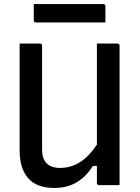

<svg xmlns="http://www.w3.org/2000/svg" viewBox="-20 -915 690 949"><path d="M248 14Q161 14 119 -34.5Q77 -83 77 -171V-700H177Q188 -700 188 -689V-177Q188 -85 277 -85Q327 -85 371.5 -111Q416 -137 459 -200V-700H560Q571 -700 571 -689V0H470Q459 0 459 -11V-95H439Q407 -43 360 -14.5Q313 14 248 14ZM147 -895H490Q501 -895 501 -884V-804H158Q147 -804 147 -815Z"/></svg>

Font: Recursive Sn Lnr St Med
Style: Regular
Weight: 500
Version: Version 1.085;hotconv 1.1.0;makeotfexe 2.6.0; ttfautohint (v